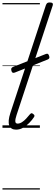

<svg xmlns="http://www.w3.org/2000/svg" viewBox="-20 -1035 449 1555"><path d="M110 15Q68 15 55 -19Q42 -53 64 -120L352 -994Q357 -1006 363 -1010.5Q369 -1015 383 -1015Q399 -1015 405 -1009Q411 -1003 407 -991L114 -103Q103 -70 104 -52Q105 -34 123 -34Q140 -34 158 -45.5Q176 -57 192 -74.5Q208 -92 222 -109Q229 -117 234.5 -118Q240 -119 247 -113Q258 -106 259 -99.5Q260 -93 255 -86Q240 -63 217 -39.5Q194 -16 167 -0.5Q140 15 110 15ZM99 -447Q87 -443 81 -447Q75 -451 72 -464Q69 -476 72.5 -482.5Q76 -489 88 -494L352 -598Q363 -602 368.5 -598Q374 -594 378 -582Q382 -571 379 -564Q376 -557 366 -553ZM0 490H303V500H0ZM0 -20H303V0H0ZM0 -505H303V-500H0ZM0 -1010H303V-1000H0Z"/></svg>

Font: Playwrite US Trad Guides
Style: Regular
Weight: 400
Designer: Veronika Burian, José Scaglione
Foundry: TypeTogether
Version: Version 1.003